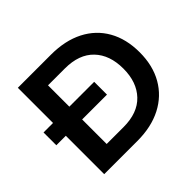

<svg xmlns="http://www.w3.org/2000/svg" viewBox="-158 -868 1061 1061"><g transform="rotate(-45 372.5 -337.5)"><path d="M99.2 0V-300H25V-400H99.2V-675H358.3Q468.3 -675 548.3 -634.2Q628.3 -593.3 671.2 -517.5Q714.2 -441.7 714.2 -337.5Q714.2 -234.2 670.8 -158.3Q627.5 -82.5 547.5 -41.2Q467.5 0 358.3 0ZM226.7 -108.3H358.3Q469.2 -108.3 527.9 -170Q586.7 -231.7 586.7 -337.5Q586.7 -444.2 527.9 -505.4Q469.2 -566.7 358.3 -566.7H226.7V-400H420.8V-300H226.7Z"/></g></svg>

Font: Funnel Display Light SemiBold
Style: Regular
Weight: 600
Version: Version 1.000